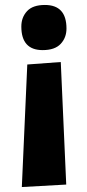

<svg xmlns="http://www.w3.org/2000/svg" viewBox="-20 -566 352 774"><path d="M225 -316 247 178 68 188 90 -306ZM161 -546Q248 -546 248 -451Q248 -414 224.5 -389Q201 -364 152 -364Q66 -364 66 -459Q66 -496 89 -521Q112 -546 161 -546Z"/></svg>

Font: Magra
Style: Bold
Weight: 600
Designer: Viviana Monsalve
Foundry: Viviana Monsalve
Version: Version 1.001